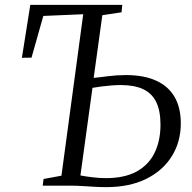

<svg xmlns="http://www.w3.org/2000/svg" viewBox="-20 -763 789 789"><path d="M416.5 6Q393.5 6 367.8 4.5Q342 3 317.5 1.5Q293 0 273 0H155.5L159 -27.5L232.5 -41L322 -704.5L158 -697.5L109.5 -526L70 -525.5L104.5 -743H482.5L479.5 -712.5L400.5 -700.5L365 -443Q387.5 -445 423.5 -449.8Q459.5 -454.5 497 -454.5Q571 -454.5 621.2 -431.8Q671.5 -409 697.2 -365Q723 -321 723 -256Q723 -180.5 686.2 -121.2Q649.5 -62 581 -28Q512.5 6 416.5 6ZM415 -31Q492 -31 541.5 -58.2Q591 -85.5 615.2 -135Q639.5 -184.5 639.5 -250.5Q639.5 -307.5 622 -343.5Q604.5 -379.5 568.5 -396.5Q532.5 -413.5 476 -413.5Q458 -413.5 436.8 -411.8Q415.5 -410 395.8 -407.5Q376 -405 360 -402L310.5 -42Q331.5 -38 359.8 -34.5Q388 -31 415 -31Z"/></svg>

Font: Merriweather 72pt Light
Style: Italic
Weight: 300
Italic angle: -7.8°
Version: Version 2.101